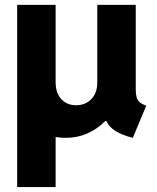

<svg xmlns="http://www.w3.org/2000/svg" viewBox="-20 -545 630 770"><path d="M48.8 -525.4H203.1V-215.8Q203.1 -171.4 226.1 -147.2Q249 -123 285.2 -123Q323.2 -123 346.9 -148.2Q370.6 -173.3 370.1 -215.8V-525.4H524.4V-183.6Q524.9 -164.6 528.3 -153.3Q531.7 -142.1 540.5 -134.8Q549.3 -127.4 566.4 -121.1L512.7 7.8Q468.8 -3.4 442.9 -19.8Q417 -36.1 406.7 -59.6H402.3Q370.1 -27.3 330.3 -9.8Q290.5 7.8 244.1 7.8Q221.7 7.8 203.1 4.4V205.1H48.8Z"/></svg>

Font: Reddit Sans Strawberry ExBold
Style: Regular
Weight: 800
Designer: Stephen Hutchings
Foundry: Reddit
Version: Version 1.013